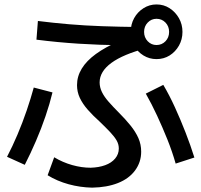

<svg xmlns="http://www.w3.org/2000/svg" viewBox="-20 -847 920 878"><path d="M197.8 -45.6 227.8 -127.8Q266.7 -104.4 310 -92.2Q353.3 -80 394.4 -80Q432.2 -81.1 461.1 -91.7Q490 -102.2 506.7 -122.2Q523.3 -142.2 523.3 -167.8Q523.3 -187.8 512.8 -205.6Q502.2 -223.3 483.3 -243.3Q464.4 -263.3 436.7 -290Q404.4 -318.9 381.1 -345.6Q357.8 -372.2 345 -399.4Q332.2 -426.7 332.2 -457.8Q332.2 -497.8 353.9 -533.3Q375.6 -568.9 418.3 -600Q461.1 -631.1 524.4 -658.9L535.6 -640Q435.6 -641.1 339.4 -647.2Q243.3 -653.3 146.7 -665.6L153.3 -751.1Q224.4 -742.2 296.1 -736.1Q367.8 -730 447.2 -727.2Q526.7 -724.4 622.2 -723.3L650 -626.7Q543.3 -598.9 489.4 -559.4Q435.6 -520 435.6 -470Q435.6 -447.8 446.1 -426.1Q456.7 -404.4 476.7 -381.7Q496.7 -358.9 523.3 -332.2Q553.3 -302.2 576.7 -273.3Q600 -244.4 612.8 -215.6Q625.6 -186.7 625.6 -153.3Q625.6 -105.6 597.8 -67.8Q570 -30 519.4 -10Q468.9 10 401.1 11.1Q346.7 10 293.9 -4.4Q241.1 -18.9 197.8 -45.6ZM12.2 -130Q36.7 -176.7 60 -231.7Q83.3 -286.7 102.2 -342.2Q121.1 -397.8 134.4 -446.7L220 -424.4Q207.8 -373.3 188.3 -316.1Q168.9 -258.9 144.4 -202.2Q120 -145.6 93.3 -93.3ZM783.3 -98.9Q767.8 -153.3 745.6 -208.9Q723.3 -264.4 698.3 -318.3Q673.3 -372.2 646.7 -418.9L726.7 -458.9Q754.4 -412.2 780 -356.1Q805.6 -300 828.3 -241.7Q851.1 -183.3 868.9 -126.7ZM577.8 -701.1Q577.8 -735.6 593.3 -763.9Q608.9 -792.2 636.1 -809.4Q663.3 -826.7 695.6 -826.7Q728.9 -826.7 755.6 -809.4Q782.2 -792.2 798.3 -763.9Q814.4 -735.6 814.4 -701.1Q814.4 -666.7 798.3 -638.3Q782.2 -610 755.6 -593.3Q728.9 -576.7 695.6 -576.7Q663.3 -576.7 636.1 -593.3Q608.9 -610 593.3 -638.3Q577.8 -666.7 577.8 -701.1ZM753.3 -701.1Q753.3 -726.7 736.7 -743.9Q720 -761.1 695.6 -761.1Q672.2 -761.1 655.6 -743.9Q638.9 -726.7 638.9 -701.1Q638.9 -675.6 655.6 -658.3Q672.2 -641.1 695.6 -641.1Q720 -641.1 736.7 -658.3Q753.3 -675.6 753.3 -701.1Z"/></svg>

Font: Paperlogy 5 Medium
Style: Regular
Weight: 500
Designer: redesigned by Lee Juim, glyphs from Gmarket Sans & Montserrat
Foundry: PT&
Version: Version 1.001